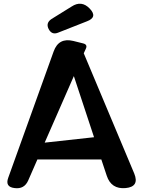

<svg xmlns="http://www.w3.org/2000/svg" viewBox="-20 -1000 767 1027"><path d="M522 -147H180L131 -35Q110 13 58 6Q6 0 24 -49L267 -725Q294 -800 372 -781L424 -768Q450 -762 439 -739L428 -715L698 -72Q727 -1 652 6Q575 13 551 -60ZM219 -237 483 -266 375 -593ZM240 -845Q224 -877 255 -898L363 -965Q416 -1000 460 -954Q504 -908 445 -886L290 -825Q257 -812 240 -845Z"/></svg>

Font: MaokenZhuyuanTi
Style: Regular
Weight: 400
Designer: Fontworks Inc & LongZhuTi team: ZERO子、时光羊、荆南、频凡、刘鹏、Little White Dog、帆影Magmeta、奈白不弍、白日月球、ChaoTawei、雨三（排名不分先后）
Version: Version 1.000; 20230222